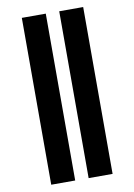

<svg xmlns="http://www.w3.org/2000/svg" viewBox="-103 -847 766 1097"><g transform="rotate(-10 280.0 -299.0)"><path d="M103 185V-783H242V185ZM320 185V-783H459V185Z"/></g></svg>

Font: Ubuntu Sans Mono
Style: Regular
Weight: 400
Monospace: yes
Designer: Dalton Maag Ltd
Foundry: Dalton Maag Ltd
Version: Version 1.006